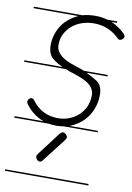

<svg xmlns="http://www.w3.org/2000/svg" viewBox="-88 -606 620 900"><g transform="rotate(10 221.5 -155.5)"><path d="M397 -280H299Q300 -279 301 -278Q325 -266 347 -253Q377 -234 377 -188Q377 -152 364 -119.5Q351 -87 327.5 -63Q304 -39 272 -25Q267 -23 262 -21H397V-14H236Q219 -11 201 -11Q182 -11 165 -14H0V-21H138Q127 -25 116 -31Q77 -51 51 -88Q47 -94 47 -100Q47 -106 52.5 -112Q58 -118 64 -118Q72 -118 78 -110Q124 -47 202 -47Q230 -47 254.5 -56.5Q279 -66 298 -83Q317 -100 328.5 -124.5Q340 -149 340 -180Q340 -199 330.5 -213Q321 -227 306.5 -236.5Q292 -246 274 -253Q256 -260 238 -266Q217 -272 199 -280H0V-287H181Q159 -297 140 -311Q109 -331 109 -378Q109 -412 121.5 -443Q134 -474 157 -497Q180 -520 213 -535H0V-542H231Q259 -550 292 -550Q323 -550 350 -542H397V-535H371Q407 -520 437 -490Q443 -483 443 -478Q443 -470 436 -464.5Q429 -459 424 -459Q417 -459 412 -465Q389 -488 359 -501Q329 -514 292 -514Q262 -514 235.5 -505Q209 -496 189 -479Q169 -462 157 -439Q145 -416 145 -386Q145 -367 155 -353Q165 -339 179.5 -329Q194 -319 212 -312Q230 -305 249 -299Q267 -294 283 -287H397ZM168 158Q162 168 153 168Q145 168 139 161Q133 154 133 147Q133 142 138 135L223 23Q226 20 230 17Q234 14 238 14Q245 14 252 21Q259 28 259 34Q259 40 254 47ZM397 239H0V232H397Z"/></g></svg>

Font: Gruenewald VA 1. Klasse
Style: Regular
Weight: 400
Designer: Peter Wiegel
Foundry: Peter Wiegel, nach dem Schriftentwurf von Dr. H. Gr¸newald
Version: Version 0.007